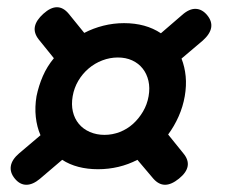

<svg xmlns="http://www.w3.org/2000/svg" viewBox="-20 -639 640 531"><path d="M487 -215Q502 -197 499 -179.5Q496 -162 475 -145Q454 -128 436.5 -128Q419 -128 404 -145L360 -197Q335 -184 307.5 -177.5Q280 -171 251 -171Q222 -171 197 -177.5Q172 -184 152 -197L91 -145Q71 -128 53 -128Q35 -128 21 -145Q7 -162 10 -180Q13 -198 33 -215L92 -265Q82 -288 79 -315.5Q76 -343 81 -373Q87 -402 98.5 -428.5Q110 -455 129 -478L87 -530Q73 -548 76.5 -565.5Q80 -583 100 -601Q120 -619 137.5 -619Q155 -619 170 -601L213 -548Q238 -561 266 -568Q294 -575 323 -575Q353 -575 378.5 -568Q404 -561 425 -547L483 -597Q503 -615 521 -614.5Q539 -614 553 -597Q567 -580 564 -562.5Q561 -545 541 -527L482 -477Q491 -454 493.5 -428Q496 -402 491 -373Q486 -344 474 -317Q462 -290 445 -267ZM269 -266Q291 -266 311.5 -274Q332 -282 348 -296.5Q364 -311 375.5 -330.5Q387 -350 391 -373Q395 -396 390.5 -415.5Q386 -435 374.5 -449.5Q363 -464 345.5 -472Q328 -480 306 -480Q284 -480 263 -472Q242 -464 225 -449.5Q208 -435 196.5 -415.5Q185 -396 181 -373Q177 -350 181.5 -330.5Q186 -311 198 -296.5Q210 -282 228.5 -274Q247 -266 269 -266Z"/></svg>

Font: Maple Mono NL ExtraBold
Style: Italic
Weight: 800
Italic angle: -10°
Monospace: yes
Designer: subframe7536
Version: Version 7.000